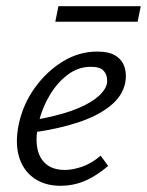

<svg xmlns="http://www.w3.org/2000/svg" viewBox="-20 -589 473 618"><path d="M175 9Q123 9 88 -16.5Q53 -42 40.5 -87Q28 -132 41 -192Q55 -255 92.5 -307Q130 -359 182 -391Q234 -423 293 -423Q333 -423 354 -408.5Q375 -394 381.5 -371Q388 -348 383 -322Q374 -279 333.5 -247Q293 -215 230 -194.5Q167 -174 89 -163L91 -203Q157 -214 207.5 -231.5Q258 -249 288 -272Q318 -295 324 -319Q326 -329 323.5 -342Q321 -355 310 -364.5Q299 -374 272 -374Q232 -374 198 -348.5Q164 -323 140 -282.5Q116 -242 105 -197Q94 -151 99.5 -116Q105 -81 127.5 -61.5Q150 -42 189 -42Q214 -42 244.5 -52.5Q275 -63 304 -88L328 -55Q305 -35 279.5 -20Q254 -5 228 2Q202 9 175 9ZM158 -519 168 -569H433L423 -519Z"/></svg>

Font: Ysabeau Office
Style: Italic
Weight: 400
Italic angle: -12°
Designer: Christian Thalmann (Catharsis Fonts)
Version: Version 2.001;gftools[0.9.30]; featfreeze: tnum,lnum,ss02